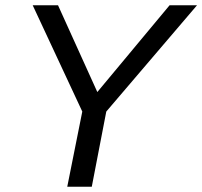

<svg xmlns="http://www.w3.org/2000/svg" viewBox="-20 -708 767 728"><path d="M328 0H235L292 -285L104 -688H200L349 -359L623 -688H727L383 -285Z"/></svg>

Font: Libra Sans Modern
Style: Italic
Weight: 400
Italic angle: -12°
Foundry: Stefan Peev, Context Ltd
Version: Version 1.000